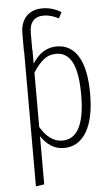

<svg xmlns="http://www.w3.org/2000/svg" viewBox="-62 -781 596 1024"><g transform="rotate(-5 236.0 -269.5)"><path d="M419 -264Q419 -132 376 -60.5Q333 11 256 11Q216 11 185 -9.5Q154 -30 133 -63V195L88 202V-521H87V-615Q87 -675 118.5 -708Q150 -741 205 -741Q257 -741 305 -712L288 -680Q246 -702 209 -702Q132 -702 132 -615V-522H133V-451Q184 -532 263 -532Q338 -532 378.5 -465Q419 -398 419 -264ZM371 -264Q371 -382 342.5 -437.5Q314 -493 257 -493Q218 -493 189 -469.5Q160 -446 133 -403V-112Q182 -29 250 -29Q371 -29 371 -264Z"/></g></svg>

Font: Fira Sans Extra Condensed ExtraLight
Style: Regular
Weight: 275
Width: 1
Designer: Carrois Corporate & Edenspiekermann AG
Foundry: Carrois Corporate GbR & Edenspiekermann AG
Version: Version 4.203